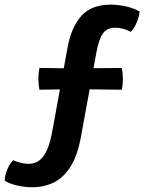

<svg xmlns="http://www.w3.org/2000/svg" viewBox="-70 -664 630 828"><path d="M258.5 -369 455 -371Q457.5 -359.5 458.8 -347.8Q460 -336 460 -324.5Q460 -313 458.8 -300.5Q457.5 -288 455 -277L257.5 -279.5L100 -277Q95.5 -300.5 95.5 -324.5Q95.5 -347.5 100 -371ZM221.5 -460Q237.5 -547 281 -595.5Q324.5 -644 407 -644Q438 -644 471.8 -636.8Q505.5 -629.5 532 -614.5Q530 -592 519.2 -566.2Q508.5 -540.5 494 -526.5Q461 -544.5 426.5 -544.5Q391.5 -544.5 374 -520.2Q356.5 -496 346 -439L280 -79Q265.5 4 235.2 52.8Q205 101.5 162.8 122.5Q120.5 143.5 68 143.5Q38 143.5 6.2 136.5Q-25.5 129.5 -49.5 116Q-49.5 93 -38.5 66.5Q-27.5 40 -13 27Q1.5 33.5 19.2 38Q37 42.5 54 42.5Q77 42.5 96.2 30.2Q115.5 18 130.5 -12.8Q145.5 -43.5 155.5 -98Z"/></svg>

Font: Signika Light SemiBold
Style: Regular
Weight: 600
Version: Version 2.003;gftools[0.9.32]